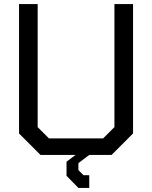

<svg xmlns="http://www.w3.org/2000/svg" viewBox="-20 -757 743 938"><path d="M363 161 305 102V33L349 0H178L73 -105V-737H164V-136L219 -81H484L539 -136V-737H630V-105L525 0H416L363 40V74L388 99H416V161Z"/></svg>

Font: Tomorrow
Style: Regular
Weight: 400
Designer: Tony de Marco, Monica Rizzolli
Foundry: Just in Type
Version: Version 2.002